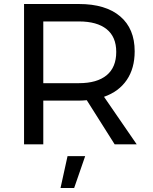

<svg xmlns="http://www.w3.org/2000/svg" viewBox="-20 -720 763 958"><path d="M552 0 413 -220Q389 -218 374 -218H196V0H100V-700H374Q507 -700 579.5 -638.5Q652 -577 652 -464Q652 -379 612.5 -321Q573 -263 499 -237L662 0ZM374 -305Q464 -305 512 -344.5Q560 -384 560 -461Q560 -536 512 -574.5Q464 -613 374 -613H196V-305ZM317 59H405L350 218H282Z"/></svg>

Font: Montserrat arm2
Style: Regular
Weight: 400
Designer: Julieta Ulanovsky
Foundry: Julieta Ulanovsky
Version: Version 6.000